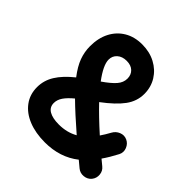

<svg xmlns="http://www.w3.org/2000/svg" viewBox="-207 -878 1090 1090"><g transform="rotate(45 338.0 -333.5)"><path d="M65.9 -132.3Q65.9 -186 95 -232.9Q124 -279.8 184.1 -328.1Q145.5 -378.4 129.9 -421.1Q114.3 -463.9 114.3 -509.3Q114.3 -574.7 139.4 -623.3Q164.6 -671.9 210 -699Q255.4 -726.1 316.9 -726.1Q377 -726.1 423.8 -701.2Q470.7 -676.3 497.6 -633.1Q524.4 -589.8 524.4 -535.2Q524.4 -477.1 488.5 -428Q452.6 -378.9 375.5 -321.3Q432.6 -261.2 512.2 -189.9Q529.8 -215.3 547.4 -247.6Q560.1 -271 584.7 -281Q609.4 -291 633.3 -280.3Q657.2 -269.5 667.5 -243.7Q677.7 -217.8 665.5 -193.8Q639.2 -143.1 611.8 -104Q628.4 -90.3 645.5 -76.2Q666.5 -59.6 668.9 -32.5Q671.4 -5.4 654.8 15.1Q638.2 35.2 610.8 37.8Q583.5 40.5 563 23.4Q543 6.8 524.9 -8.3Q439.9 58.6 319.3 58.6Q243.7 58.6 186.5 35.4Q129.4 12.2 97.7 -30.8Q65.9 -73.7 65.9 -132.3ZM242.7 -529.8Q242.7 -485.8 299.3 -410.2Q348.1 -443.8 371.6 -470.7Q395 -497.6 395 -529.3Q395 -560.1 375.2 -578.9Q355.5 -597.7 320.8 -597.7Q285.6 -597.7 264.2 -578.6Q242.7 -559.6 242.7 -529.8ZM196.8 -135.7Q196.8 -102.1 224.9 -85.7Q252.9 -69.3 303.2 -69.3Q368.2 -69.3 418.5 -98.1Q371.6 -138.7 333.3 -173.6Q294.9 -208.5 264.2 -238.8Q230.5 -210.9 213.6 -186.3Q196.8 -161.6 196.8 -135.7Z"/></g></svg>

Font: Mikhak-DS1-FD Bold
Style: Bold
Weight: 700
Designer: Amin Abedi
Version: Version 3.2